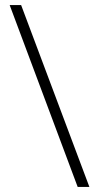

<svg xmlns="http://www.w3.org/2000/svg" viewBox="-20 -734 380 754"><path d="M18 -714 285 0H331L63 -714Z"/></svg>

Font: Noto Sans Syriac Extralight
Style: Regular
Weight: 200
Designer: Patrick Giasson and the Monotype Design Team
Foundry: Monotype Imaging Inc.
Version: Version 3.000